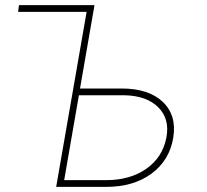

<svg xmlns="http://www.w3.org/2000/svg" viewBox="-20 -731 811 751"><path d="M54.2 -710.9H349.6L293 -384.8H455.6Q562 -384.8 616.9 -332.3Q671.9 -279.8 657.7 -192.4Q643.1 -104 572.8 -52Q502.4 0 395 0H199.7L318.8 -684.6H50.8ZM288.6 -358.4 231 -26.4H395.5Q488.8 -26.4 552.5 -71Q616.2 -115.7 630.9 -193.4Q644.5 -265.6 599.4 -311Q554.2 -356.4 467.3 -358.4Z"/></svg>

Font: Roboto Thin
Style: Italic
Weight: 250
Italic angle: -12°
Designer: Google
Version: Version 2.134; 2016